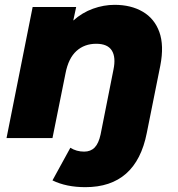

<svg xmlns="http://www.w3.org/2000/svg" viewBox="-20 -571 736 794"><path d="M333 203Q254 203 197 175L271 40Q296 56 328 56Q355 56 371.5 39Q388 22 396 -15L449 -282Q460 -334 442.5 -362Q425 -390 378 -390Q329 -390 296 -360Q263 -330 251 -268L197 0H7L115 -542H295L283 -486Q320 -519 364.5 -535Q409 -551 454 -551Q522 -551 570.5 -522.5Q619 -494 639 -438.5Q659 -383 643 -300L587 -21Q543 203 333 203Z"/></svg>

Font: Montserrat ExtraBold
Style: Italic
Weight: 800
Italic angle: -11.3°
Designer: Julieta Ulanovsky
Foundry: Julieta Ulanovsky
Version: Version 9.000; ttfautohint (v1.8.4.7-5d5b)